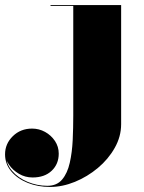

<svg xmlns="http://www.w3.org/2000/svg" viewBox="-184 -480 569 760"><path d="M14 260Q-34 260 -74.5 243.8Q-115 227.5 -139.5 198.2Q-164 169 -164 131Q-164 89 -133.2 59Q-102.5 29 -57 29Q-29.5 29 -5.5 42.2Q18.5 55.5 33.5 78Q48.5 100.5 48.5 128Q48.5 169.5 20.5 196Q-7.5 222.5 -55 222.5Q-84.5 222.5 -109 208Q-133.5 193.5 -148.2 172.2Q-163 151 -163 131H-160.5Q-160.5 168 -136.5 196Q-112.5 224 -74.8 239.8Q-37 255.5 3.5 255.5Q41 255.5 62 230.5Q83 205.5 92.2 164.2Q101.5 123 103.8 74Q106 25 106 -22V-456.5H16V-460H295.5V11.5Q295.5 60.5 270.2 105.2Q245 150 203.5 184.8Q162 219.5 112.5 239.8Q63 260 14 260Z"/></svg>

Font: Bodoni Moda 48pt Black
Style: Regular
Weight: 900
Designer: Owen Earl
Foundry: indestructible type
Version: Version 2.004